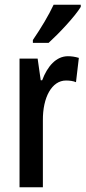

<svg xmlns="http://www.w3.org/2000/svg" viewBox="-20 -786 360 806"><path d="M319 -757V-766H205C184 -721 154 -671 118 -618V-606H184C226 -644 294 -716 319 -757ZM265 -550C216 -550 179 -508 157 -449H151L138 -540H62V0H160V-280C159 -378 198 -448 257 -448C273 -448 287 -446 299 -441L311 -543C294 -548 280 -550 265 -550Z"/></svg>

Font: Noto Sans Bengali ExtraCondensed Medium
Style: Regular
Weight: 500
Width: 2
Designer: Joana Ranito - Universal Thirst; Jelle Bosma - Monotype Design Team
Foundry: Universal Thirst ehf.
Version: Version 3.000